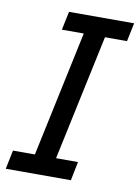

<svg xmlns="http://www.w3.org/2000/svg" viewBox="-84 -730 570 784"><g transform="rotate(10 201.5 -338.0)"><path d="M265.1 0H-4.9L11.2 -78.1H102.1L212.9 -599.1H122.1L138.2 -675.8H408.2L392.1 -599.1H300.8L189.9 -78.1H280.8Z"/></g></svg>

Font: Lorenzo Sans
Style: Italic
Weight: 400
Italic angle: -12°
Foundry: Intel Corporation
Version: Version 1.00; ttfautohint (v1.5)